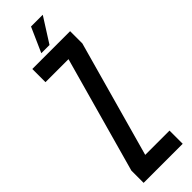

<svg xmlns="http://www.w3.org/2000/svg" viewBox="-283 -840 844 844"><g transform="rotate(-45 139.0 -418.0)"><path d="M102 -721H153L226 -836H153ZM25 -618H168L17 -76V0H260V-82H109L260 -624V-700H25Z"/></g></svg>

Font: Queering
Style: Regular
Weight: 400
Designer: Adam Naccarato
Foundry: adamnac
Version: Version 2.000;hotconv 1.0.109;makeotfexe 2.5.65596